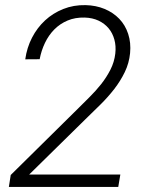

<svg xmlns="http://www.w3.org/2000/svg" viewBox="-20 -741 627 761"><path d="M448.7 0H15.1L22.5 -47.4L287.6 -309.1Q310.1 -331.5 334.7 -356Q359.4 -380.4 380.9 -407.5Q402.3 -434.6 417.7 -464.8Q433.1 -495.1 437 -528.8Q440.4 -558.6 433.3 -584.2Q426.3 -609.9 410.4 -628.9Q394.5 -647.9 370.6 -659.2Q346.7 -670.4 315.9 -671.4Q278.3 -672.4 248 -659.7Q217.8 -647 195.3 -624.3Q172.9 -601.6 158.2 -571Q143.6 -540.5 137.2 -506.3L80.1 -505.9Q86.4 -551.8 106.9 -591.6Q127.4 -631.3 158.7 -660.2Q189.9 -689 230.7 -705.3Q271.5 -721.7 319.3 -720.7Q360.4 -719.7 394.5 -705.6Q428.7 -691.4 452.6 -666.5Q476.6 -641.6 488 -606.7Q499.5 -571.8 495.6 -530.3Q491.7 -490.7 474.6 -455.3Q457.5 -419.9 432.9 -388.2Q408.2 -356.4 379.4 -327.9Q350.6 -299.3 323.7 -273.4L95.7 -49.3H457Z"/></svg>

Font: Roboto Mono Light
Style: Italic
Weight: 300
Designer: Google
Version: Version 2.000985; 2015; ttfautohint (v1.3)